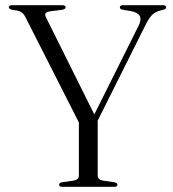

<svg xmlns="http://www.w3.org/2000/svg" viewBox="-20 -720 668 740"><path d="M432.5 -8.5Q432.5 0 421 0H219.5Q208 0 208 -8Q208 -15.5 218.5 -17.5L264 -24Q284 -27.5 284 -43.5V-248L77.5 -655Q68 -674.5 49.5 -678.5L26.5 -682.5Q14 -685.5 14 -692Q14 -700 27 -700H218.5Q233 -700 233 -692Q233 -684.5 218 -682L177 -677Q160 -674.5 156 -669.2Q152 -664 157 -653.5L343.5 -279L515 -622.5Q536.5 -667 486 -677L453 -682.5Q442 -684.5 442 -691.5Q442 -700 454 -700H607.5Q620.5 -700 620.5 -691.5Q620.5 -685 608 -682L599.5 -680Q578.5 -675 565.8 -662Q553 -649 540 -622L356.5 -255V-44Q356.5 -27.5 377 -24L421 -17.5Q432.5 -15 432.5 -8.5Z"/></svg>

Font: Fraunces 72pt Light
Style: Regular
Weight: 300
Version: Version 1.000;[0bf87f6ff]